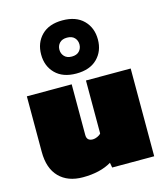

<svg xmlns="http://www.w3.org/2000/svg" viewBox="-120 -901 866 1002"><g transform="rotate(-15 313.0 -399.5)"><path d="M311 -522Q238.3 -522 198.2 -562.3Q158.2 -602.5 158.2 -665Q158.2 -728.5 198.2 -768.8Q238.3 -809.1 311 -809.1Q384.3 -809.1 424.6 -768.8Q464.8 -728.5 464.8 -665Q464.8 -602.5 424.6 -562.3Q384.3 -522 311 -522ZM270.8 -628.7Q284.7 -613.8 311 -613.8Q337.4 -613.8 351.3 -628.7Q365.2 -643.6 365.2 -665Q365.2 -686.5 351.3 -701.2Q337.4 -715.8 311 -715.8Q284.7 -715.8 270.8 -701.2Q256.8 -686.5 256.8 -665Q256.8 -643.6 270.8 -628.7ZM204.1 9.8Q122.6 9.8 76.2 -37.6Q29.8 -85 29.8 -173.8V-474.1H272V-200.2Q272 -168 305.2 -168Q315.9 -168 329.3 -173.8Q342.8 -179.7 349.1 -188V-474.1H590.8V0H363.8L358.9 -26.9Q297.4 9.8 204.1 9.8Z"/></g></svg>

Font: Kanit Black
Style: Regular
Weight: 900
Designer: Katatrad Team
Foundry: CadsonDemak
Version: Version 1.000;PS 001.000;hotconv 1.0.88;makeotf.lib2.5.64775